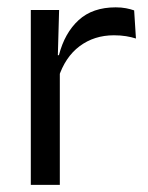

<svg xmlns="http://www.w3.org/2000/svg" viewBox="-20 -516 413 536"><path d="M143 -298.5 124.5 -361 144.5 -362Q160.5 -424 199.5 -459.8Q238.5 -495.5 303 -495.5Q319 -495.5 331.8 -493Q344.5 -490.5 354.5 -487L359.5 -408.5Q347 -412.5 331.8 -415Q316.5 -417.5 298 -417.5Q243 -417.5 202.2 -387Q161.5 -356.5 143 -298.5ZM66 0V-488H145L141 -344L147 -338V0Z"/></svg>

Font: Anek Bangla
Style: Regular
Weight: 400
Designer: Sulekha Rajkumar (Bangla), Yesha Goshar (Latin)
Foundry: Ek Type
Version: Version 1.003